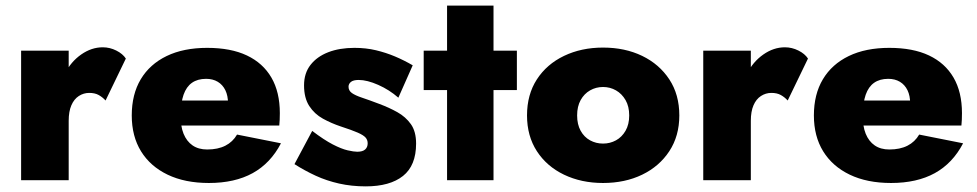

<svg xmlns="http://www.w3.org/2000/svg" viewBox="-20 -640 3471 682"><path d="M224 -460H55V0H224ZM355 -283 427 -432Q416 -449 393 -460.5Q370 -472 345 -472Q305 -472 268.5 -446.5Q232 -421 210 -378Q188 -335 188 -280L224 -211Q224 -244 233.5 -266Q243 -288 260 -299Q277 -310 297 -310Q317 -310 330.5 -302.5Q344 -295 355 -283Z M722 10Q814 10 877.5 -25Q941 -60 978 -131L822 -162Q807 -136 780.5 -122.5Q754 -109 716 -109Q685 -109 664 -123.5Q643 -138 632 -165Q621 -192 622 -231Q622 -275 632 -303.5Q642 -332 662 -346Q682 -360 712 -360Q736 -360 753.5 -349.5Q771 -339 780.5 -319.5Q790 -300 790 -272Q790 -265 786 -255Q782 -245 777 -237L814 -283H543V-194H972Q973 -203 973.5 -214.5Q974 -226 974 -238Q974 -313 944 -364.5Q914 -416 857 -443Q800 -470 716 -470Q632 -470 572 -441Q512 -412 480 -358.5Q448 -305 448 -230Q448 -156 481 -102.5Q514 -49 575.5 -19.5Q637 10 722 10Z M1089 -175 1026 -57Q1062 -34 1101 -16Q1140 2 1184.5 12Q1229 22 1279 22Q1365 22 1411.5 -15Q1458 -52 1458 -130Q1458 -173 1439.5 -199Q1421 -225 1391.5 -241.5Q1362 -258 1327 -271Q1290 -285 1266 -293Q1242 -301 1230 -309.5Q1218 -318 1218 -332Q1218 -342 1226.5 -349Q1235 -356 1254 -356Q1284 -356 1323.5 -338.5Q1363 -321 1395 -293L1446 -408Q1415 -426 1383 -439.5Q1351 -453 1315.5 -461.5Q1280 -470 1239 -470Q1186 -470 1146 -454.5Q1106 -439 1083 -409.5Q1060 -380 1060 -337Q1060 -292 1078.5 -263.5Q1097 -235 1127 -218.5Q1157 -202 1190 -191Q1230 -178 1250.5 -169Q1271 -160 1278.5 -151.5Q1286 -143 1286 -131Q1286 -117 1277 -109Q1268 -101 1249 -101Q1237 -101 1215 -106Q1193 -111 1162 -127Q1131 -143 1089 -175Z M1485 -460V-320H1816V-460ZM1568 -620V0H1733V-620Z M1852 -230Q1852 -157 1887 -103Q1922 -49 1983.5 -19.5Q2045 10 2122 10Q2200 10 2261 -19.5Q2322 -49 2357.5 -103Q2393 -157 2393 -230Q2393 -304 2357.5 -358Q2322 -412 2261 -441.5Q2200 -471 2122 -471Q2045 -471 1983.5 -441.5Q1922 -412 1887 -358Q1852 -304 1852 -230ZM2030 -230Q2030 -262 2042.5 -284.5Q2055 -307 2076 -319Q2097 -331 2122 -331Q2147 -331 2168 -319Q2189 -307 2202 -284.5Q2215 -262 2215 -230Q2215 -198 2202 -175.5Q2189 -153 2168 -141.5Q2147 -130 2122 -130Q2097 -130 2076 -141.5Q2055 -153 2042.5 -175.5Q2030 -198 2030 -230Z M2647 -460H2478V0H2647ZM2778 -283 2850 -432Q2839 -449 2816 -460.5Q2793 -472 2768 -472Q2728 -472 2691.5 -446.5Q2655 -421 2633 -378Q2611 -335 2611 -280L2647 -211Q2647 -244 2656.5 -266Q2666 -288 2683 -299Q2700 -310 2720 -310Q2740 -310 2753.5 -302.5Q2767 -295 2778 -283Z M3145 10Q3237 10 3300.5 -25Q3364 -60 3401 -131L3245 -162Q3230 -136 3203.5 -122.5Q3177 -109 3139 -109Q3108 -109 3087 -123.5Q3066 -138 3055 -165Q3044 -192 3045 -231Q3045 -275 3055 -303.5Q3065 -332 3085 -346Q3105 -360 3135 -360Q3159 -360 3176.5 -349.5Q3194 -339 3203.5 -319.5Q3213 -300 3213 -272Q3213 -265 3209 -255Q3205 -245 3200 -237L3237 -283H2966V-194H3395Q3396 -203 3396.5 -214.5Q3397 -226 3397 -238Q3397 -313 3367 -364.5Q3337 -416 3280 -443Q3223 -470 3139 -470Q3055 -470 2995 -441Q2935 -412 2903 -358.5Q2871 -305 2871 -230Q2871 -156 2904 -102.5Q2937 -49 2998.5 -19.5Q3060 10 3145 10Z"/></svg>

Font: Jost ExtraBold
Style: Regular
Weight: 800
Version: Version 3.710